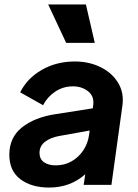

<svg xmlns="http://www.w3.org/2000/svg" viewBox="-20 -833 621 865"><path d="M201 12Q122 12 72 -25.5Q22 -63 22 -136Q22 -214 79 -259Q136 -304 226 -318L398 -345L400 -360Q405 -400 376.5 -422Q348 -444 309 -444Q264 -444 228.5 -420Q193 -396 174 -359L71 -417Q102 -480 168 -518Q234 -556 317 -556Q382 -556 434 -530Q486 -504 513 -458.5Q540 -413 531 -354L482 0H357L364 -48Q297 12 201 12ZM158 -144Q158 -116 178.5 -102Q199 -88 231 -88Q271 -88 303 -106.5Q335 -125 355.5 -156Q376 -187 381 -224L384 -245L245 -220Q207 -213 182.5 -194Q158 -175 158 -144ZM278 -640 197 -813H367L407 -640Z"/></svg>

Font: Plus Jakarta Sans
Style: Bold Italic
Weight: 700
Italic angle: -8°
Designer: Gumpita Rahayu
Foundry: Tokotype
Version: Version 2.071; ttfautohint (v1.8.4.7-5d5b);gftools[0.9.29]